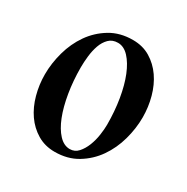

<svg xmlns="http://www.w3.org/2000/svg" viewBox="-144 -728 848 869"><g transform="rotate(30 280.5 -294.0)"><path d="M521 -320Q521 -262 504.5 -202.5Q488 -143 454.5 -95Q421 -47 370.5 -16.5Q320 14 253 14Q202 14 162 -10Q122 -34 95 -73Q68 -112 54 -163Q40 -214 40 -268Q40 -326 56.5 -385.5Q73 -445 106.5 -493Q140 -541 190.5 -571.5Q241 -602 308 -602Q360 -602 399.5 -578Q439 -554 466 -515Q493 -476 507 -425Q521 -374 521 -320ZM256 -557Q227 -557 209 -539Q191 -521 181.5 -494Q172 -467 168.5 -435.5Q165 -404 165 -377Q165 -307 175.5 -244Q186 -181 204.5 -134Q223 -87 249 -59Q275 -31 306 -31Q332 -31 349.5 -50.5Q367 -70 378 -98Q389 -126 393.5 -157Q398 -188 398 -211Q398 -281 387.5 -344Q377 -407 358 -454Q339 -501 313 -529Q287 -557 256 -557Z"/></g></svg>

Font: Bluu Next Cyrillic
Style: Bold
Weight: 700
Designer: Igor Stepanchenko
Foundry: Igor Stepanchenko
Version: Version 1.000